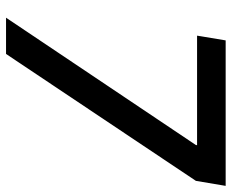

<svg xmlns="http://www.w3.org/2000/svg" viewBox="-86 -682 768 636"><g transform="rotate(90 298.0 -364.0)"><path d="M38.6 0 460.4 -628.9 460.9 -632.8H98.1L113.8 -727.5H595.7L579.1 -628.9L158.7 0Z"/></g></svg>

Font: Inter 20pt Medium
Style: Italic
Weight: 500
Italic angle: -9.3988°
Version: Version 4.001;git-66647c0bb